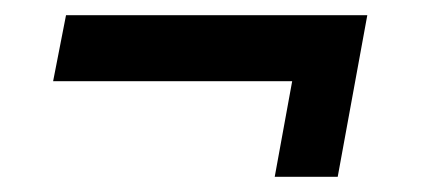

<svg xmlns="http://www.w3.org/2000/svg" viewBox="-20 -415 555 253"><path d="M50 -308H365L342 -182H425L464 -395H67Z"/></svg>

Font: Amaranth
Style: Italic
Weight: 400
Designer: Gesine Todt
Foundry: Gesine Todt
Version: Version 1.001